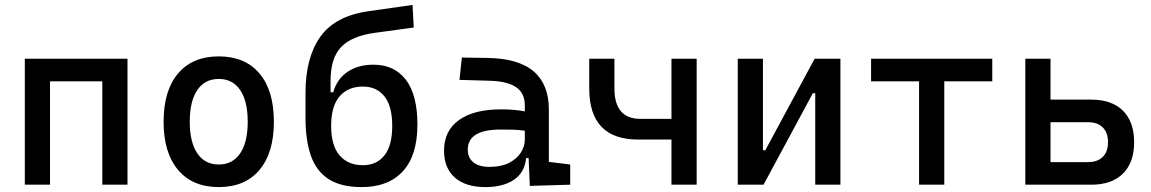

<svg xmlns="http://www.w3.org/2000/svg" viewBox="-20 -759 4728 789"><path d="M400.4 0V-424.8H185.5V0H82V-517.6H503.9V0Z M878.9 9.8Q771.5 9.8 711.9 -60.5Q652.3 -130.9 652.3 -258.8Q652.3 -387.2 711.9 -457.3Q771.5 -527.3 878.9 -527.3Q986.8 -527.3 1046.1 -457.3Q1105.5 -387.2 1105.5 -258.8Q1105.5 -130.9 1046.1 -60.5Q986.8 9.8 878.9 9.8ZM878.9 -83Q936 -83 967 -128.9Q998 -174.8 998 -258.8Q998 -343.3 967 -388.9Q936 -434.6 878.9 -434.6Q821.8 -434.6 790.8 -388.9Q759.8 -343.3 759.8 -258.8Q759.8 -174.8 790.8 -128.9Q821.8 -83 878.9 -83Z M1466.8 9.8Q1379.9 9.8 1329.3 -23.7Q1278.8 -57.1 1257.1 -120.6Q1235.4 -184.1 1235.4 -273.9V-377Q1235.4 -522 1296.1 -607.7Q1356.9 -693.4 1494.1 -712.9L1675.3 -738.8L1680.2 -646L1520 -624Q1425.8 -611.3 1382.1 -565.9Q1338.4 -520.5 1338.4 -426.8V-379.9H1349.6Q1364.3 -434.1 1408 -463.6Q1451.7 -493.2 1514.6 -493.2Q1600.6 -493.2 1647.9 -431.2Q1695.3 -369.1 1695.3 -246.6Q1695.3 -120.1 1635.5 -55.2Q1575.7 9.8 1466.8 9.8ZM1471.2 -80.1Q1527.8 -80.1 1559.8 -120.4Q1591.8 -160.6 1591.8 -241.7Q1591.8 -322.8 1559.8 -363Q1527.8 -403.3 1471.2 -403.3Q1410.2 -403.3 1375.5 -363Q1340.8 -322.8 1340.8 -241.7Q1340.8 -160.6 1375.5 -120.4Q1410.2 -80.1 1471.2 -80.1Z M2157.2 4.9 2152.3 -109.4H2142.1Q2136.2 -49.8 2091.6 -20Q2046.9 9.8 1974.6 9.8Q1893.6 9.8 1849.1 -29.3Q1804.7 -68.4 1804.7 -139.6Q1804.7 -221.7 1866 -265.6Q1927.2 -309.6 2039.1 -309.6Q2094.7 -309.6 2136.7 -301.3V-325.2Q2136.7 -377 2100.3 -401.1Q2064 -425.3 1992.2 -427.2L1868.2 -430.7L1877.9 -522.5L1982.4 -521Q2110.8 -519 2173.1 -465.6Q2235.4 -412.1 2235.4 -309.6V-93.8L2323.2 -83V0ZM2136.7 -221.7Q2111.8 -225.6 2087.2 -226.1Q2062.5 -226.6 2037.1 -226.6Q1902.3 -226.6 1902.3 -144.5Q1902.3 -110.4 1925.5 -91.8Q1948.7 -73.2 1991.2 -73.2Q2039.6 -73.2 2072 -89.8Q2104.5 -106.4 2120.6 -132.3Q2136.7 -158.2 2136.7 -185.5Z M2602.5 -185.5Q2401.4 -185.5 2401.4 -395.5V-517.6H2504.9V-395.5Q2504.9 -270.5 2612.3 -270.5H2739.3V-517.6H2842.8V0H2739.3V-185.5Z M3011.7 0V-517.6H3115.2V-141.6H3125L3327.6 -517.6H3433.6V0H3330.1V-376H3320.3L3117.7 0Z M3756.8 0V-424.8H3559.6V-517.6H4057.6V-424.8H3860.4V0Z M4193.4 0V-517.6H4296.9V-349.6H4464.8Q4548.8 -349.6 4594.7 -304Q4640.6 -258.3 4640.6 -174.8Q4640.6 -91.3 4594.7 -45.7Q4548.8 0 4464.8 0ZM4296.9 -92.8H4451.2Q4490.2 -92.8 4511.7 -114.3Q4533.2 -135.7 4533.2 -174.8Q4533.2 -213.9 4511.7 -235.4Q4490.2 -256.8 4451.2 -256.8H4296.9Z"/></svg>

Font: CaskaydiaCove NFP
Style: Regular
Weight: 400
Designer: Aaron Bell
Foundry: Saja Typeworks
Version: Version 2111.001; VTT 6.35;Nerd Fonts 3.1.1